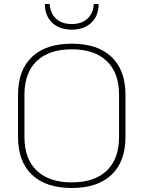

<svg xmlns="http://www.w3.org/2000/svg" viewBox="-20 -928 716 958"><path d="M70 -244V-456Q70 -578 139.5 -644Q209 -710 338 -710Q467 -710 536.5 -644Q606 -578 606 -456V-244Q606 -122 536.5 -56Q467 10 338 10Q209 10 139.5 -56Q70 -122 70 -244ZM574 -244V-456Q574 -565 512.5 -623.5Q451 -682 338 -682Q225 -682 163.5 -623.5Q102 -565 102 -456V-244Q102 -135 163.5 -76.5Q225 -18 338 -18Q451 -18 512.5 -76.5Q574 -135 574 -244ZM204 -908H228Q231 -861 260 -834.5Q289 -808 338 -808Q387 -808 416 -834.5Q445 -861 448 -908H472Q472 -849 435.5 -814.5Q399 -780 338 -780Q277 -780 240.5 -814.5Q204 -849 204 -908Z"/></svg>

Font: KoHo ExtraLight
Style: Regular
Weight: 275
Version: Version 1.000; ttfautohint (v1.6)